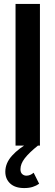

<svg xmlns="http://www.w3.org/2000/svg" viewBox="-20 -740 282 976"><path d="M59 0V-720H183V0ZM103 216Q57 216 32 193Q7 170 7 133Q7 89 41.5 51Q76 13 131 -17L173 0Q128 36 106 64.5Q84 93 84 120Q84 137 93 145Q102 153 114 153Q134 153 151 138L179 194Q165 204 146.5 210Q128 216 103 216Z"/></svg>

Font: Instrument Sans SemiCondensed SemiBold
Style: Regular
Weight: 600
Width: 4
Designer: Rodrigo Fuenzalida
Foundry: fragTYPE
Version: Version 1.000;gftools[0.9.28]